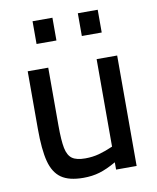

<svg xmlns="http://www.w3.org/2000/svg" viewBox="-82 -780 702 856"><g transform="rotate(-10 269.0 -352.5)"><path d="M64 0ZM64 -239V-500H157V-239Q157 -170 164 -135.5Q171 -101 190.5 -87Q210 -73 250 -73Q283 -73 312.5 -81Q342 -89 376 -104V-500H469V0H376V-33Q334 -9 300.5 1Q267 11 227 11Q162 11 127 -13.5Q92 -38 78 -91.5Q64 -145 64 -239ZM124 -716H214V-613H124ZM329 -716H419V-613H329Z"/></g></svg>

Font: sheba-seeBold
Style: Regular
Weight: 600
Designer: Mohamed Galeb, the designers
Foundry: Kief Type Foundry
Version: Version 2.010; ttfautohint (v1.5.33-1714) -l 8 -r 50 -G 200 